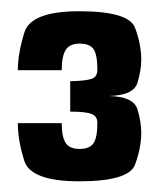

<svg xmlns="http://www.w3.org/2000/svg" viewBox="-20 -702 292 350"><path d="M124.5 -371.5Q36 -371.5 24.2 -409Q12.5 -446.5 12.5 -477.5H92.5Q92.5 -453 99.5 -441.8Q106.5 -430.5 125 -430.5Q143.5 -430.5 150.5 -441Q157.5 -451.5 157.5 -478Q157.5 -490 147 -494.2Q136.5 -498.5 108 -498.5V-554Q136 -554.5 146.8 -558.2Q157.5 -562 157.5 -574.5Q157.5 -602.5 150.5 -612.5Q143.5 -622.5 125 -622.5Q107 -622.5 99.8 -611Q92.5 -599.5 92.5 -574H12.5Q12.5 -604.5 24.5 -643Q36.5 -681.5 124.5 -681.5Q215 -681.5 226.2 -651.2Q237.5 -621 237.5 -593.5Q237.5 -574 230.5 -551Q223.5 -528 178.5 -527Q223.5 -526 230.5 -502.8Q237.5 -479.5 237.5 -460.5Q237.5 -432.5 226.2 -402Q215 -371.5 124.5 -371.5Z"/></svg>

Font: Anybody Condensed ExtraBold
Style: Regular
Weight: 800
Width: 3
Designer: Tyler Finck
Foundry: Etcetera Type Company
Version: Version 1.010; ttfautohint (v1.8.3) -l 8 -r 50 -G 200 -x 14 